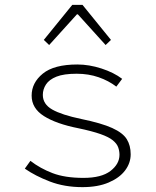

<svg xmlns="http://www.w3.org/2000/svg" viewBox="-20 -757 640 789"><path d="M319 12Q245 12 185 -11Q125 -34 82 -64L105 -96Q145 -65 196 -45.5Q247 -26 323 -26Q397 -26 434 -54.5Q471 -83 471 -121Q471 -137 465.5 -152Q460 -167 443.5 -180.5Q427 -194 393 -206Q359 -218 302 -230Q211 -248 160.5 -280Q110 -312 110 -364Q110 -417 156 -454.5Q202 -492 298 -492Q346 -492 397 -475.5Q448 -459 482 -433L458 -401Q427 -425 385.5 -439.5Q344 -454 295 -454Q242 -454 212 -442Q182 -430 169 -410Q156 -390 156 -367Q156 -329 194.5 -307Q233 -285 314 -268Q397 -251 441 -231Q485 -211 501 -185Q517 -159 517 -123Q517 -87 494 -56.5Q471 -26 426.5 -7Q382 12 319 12ZM182 -572 160 -593 277 -737H319L436 -593L414 -572L300 -698H296Z"/></svg>

Font: Source Code Pro ExtraLight Light
Style: Regular
Weight: 300
Monospace: yes
Version: Version 1.018;hotconv 1.0.116;makeotfexe 2.5.65601